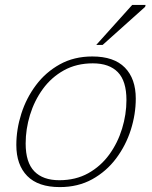

<svg xmlns="http://www.w3.org/2000/svg" viewBox="-20 -752 620 782"><path d="M356 -522Q444 -522 488.5 -476.8Q533 -431.5 533 -350.5Q533 -287 512.8 -223.2Q492.5 -159.5 453 -106.8Q413.5 -54 355.8 -22Q298 10 223.5 10Q135.5 10 91 -35.2Q46.5 -80.5 46.5 -161.5Q46.5 -225 66.8 -288.8Q87 -352.5 126.5 -405.2Q166 -458 223.8 -490Q281.5 -522 356 -522ZM221.5 -18Q288.5 -18 339.5 -46.5Q390.5 -75 425 -122.5Q459.5 -170 477.2 -228Q495 -286 495 -344.5Q495 -422 460 -458Q425 -494 358 -494Q291.5 -494 240.2 -465.5Q189 -437 154.5 -389.5Q120 -342 102.2 -284Q84.5 -226 84.5 -167.5Q84.5 -90.5 119.8 -54.2Q155 -18 221.5 -18ZM372 -569 518.5 -732H573L571 -724L398 -569Z"/></svg>

Font: Newsreader 6pt ExtraLight
Style: Italic
Weight: 275
Italic angle: -17°
Designer: Hugues Gentile
Foundry: Production Type
Version: Version 1.003; ttfautohint (v1.8.3)